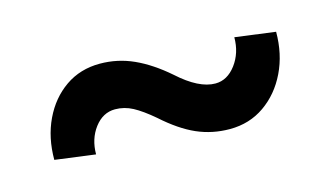

<svg xmlns="http://www.w3.org/2000/svg" viewBox="-41 -506 734 424"><g transform="rotate(-15 326.0 -294.0)"><path d="M443.4 -187Q403.3 -187 368.2 -202.4Q333 -217.8 294.4 -252.4Q268.6 -274.4 249.3 -284.7Q230 -294.9 209 -294.9Q181.2 -294.9 162.1 -269.8Q143.1 -244.6 143.1 -209.5L50.8 -221.7Q50.8 -272.5 70.1 -313Q89.4 -353.5 123.5 -377.2Q157.7 -400.9 202.6 -400.9Q243.2 -400.9 279.8 -384.3Q316.4 -367.7 354 -335Q400.9 -292.5 438.5 -292.5Q465.8 -292.5 485.4 -318.6Q504.9 -344.7 504.9 -380.4L597.2 -368.2Q597.2 -317.4 577.4 -276.4Q557.6 -235.4 522.9 -211.2Q488.3 -187 443.4 -187Z"/></g></svg>

Font: Roboto Slab SemiBold
Style: Regular
Weight: 600
Designer: Google
Version: Version 2.001; ttfautohint (v1.8.3)